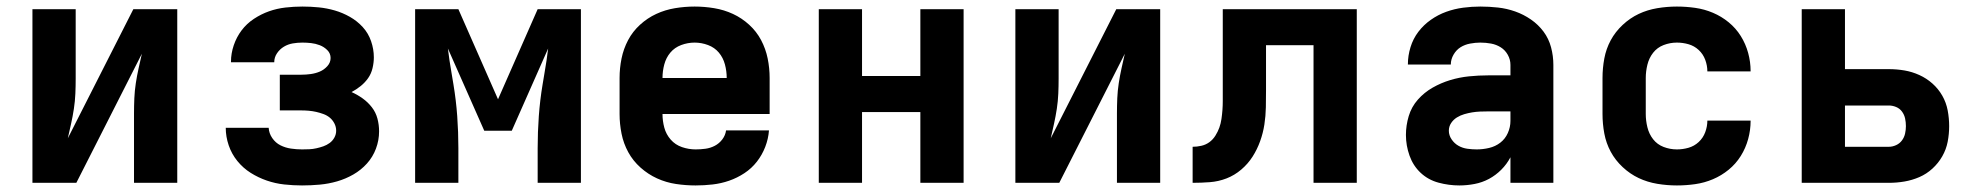

<svg xmlns="http://www.w3.org/2000/svg" viewBox="-20 -558 6040 586"><path d="M79 0V-530H211V-318Q211 -295 210 -272Q209 -249 205.5 -226Q202 -203 197 -180.5Q192 -158 187 -136L387 -530H521V0H389V-212Q389 -235 390 -258Q391 -281 394.5 -304Q398 -327 403 -349.5Q408 -372 413 -394L213 0Z M902 8Q875 8 847.5 5Q820 2 794 -7Q768 -16 745 -30.5Q722 -45 704.5 -66.5Q687 -88 678 -114.5Q669 -141 669 -168H800Q801 -151 811 -136.5Q821 -122 836 -114.5Q851 -107 868 -104.5Q885 -102 902 -102Q913 -102 924 -102.5Q935 -103 946 -105.5Q957 -108 967 -111.5Q977 -115 986 -121.5Q995 -128 1000.5 -138Q1006 -148 1006 -159Q1006 -159 1006 -159Q1006 -159 1006 -159Q1006 -171 1000.5 -181.5Q995 -192 986.5 -199Q978 -206 967 -210Q956 -214 945 -216.5Q934 -219 922.5 -220Q911 -221 900 -221H834V-330H900Q914 -330 928.5 -332Q943 -334 956 -339.5Q969 -345 979 -356Q989 -367 989 -381Q989 -395 979 -405Q969 -415 956 -420Q943 -425 929.5 -426.5Q916 -428 903 -428Q888 -428 873.5 -425.5Q859 -423 846.5 -415.5Q834 -408 825.5 -395.5Q817 -383 817 -368Q817 -368 817 -368Q817 -368 817 -368H685Q685 -368 685 -368.5Q685 -369 685 -370Q685 -395 693.5 -420Q702 -445 717.5 -465.5Q733 -486 755 -500.5Q777 -515 801 -523.5Q825 -532 851 -535Q877 -538 903 -538Q928 -538 953 -535.5Q978 -533 1002 -526Q1026 -519 1048 -506.5Q1070 -494 1087 -475.5Q1104 -457 1112.5 -432.5Q1121 -408 1121 -383Q1121 -367 1117 -350Q1113 -333 1103.5 -319.5Q1094 -306 1081 -295.5Q1068 -285 1053 -277Q1071 -269 1087 -257.5Q1103 -246 1115 -230.5Q1127 -215 1132 -196Q1137 -177 1137 -157Q1137 -130 1127.5 -104.5Q1118 -79 1100 -59Q1082 -39 1058.5 -25.5Q1035 -12 1009 -4.5Q983 3 956 5.5Q929 8 902 8Z M1247 0V-530H1379L1500 -255L1621 -530H1753V0H1621V-106Q1621 -155 1624.5 -203.5Q1628 -252 1636 -300L1642 -336Q1645 -354 1648 -373Q1651 -392 1653 -410L1542 -159H1458L1347 -410Q1349 -392 1352 -373Q1355 -354 1358 -336L1364 -300Q1372 -252 1375.5 -203.5Q1379 -155 1379 -106V0Z M2103 8Q2073 8 2043 3.5Q2013 -1 1985.5 -13.5Q1958 -26 1935 -46.5Q1912 -67 1897.5 -93.5Q1883 -120 1877 -150Q1871 -180 1871 -210V-320Q1871 -350 1877 -379.5Q1883 -409 1897 -435.5Q1911 -462 1933.5 -482.5Q1956 -503 1983 -515.5Q2010 -528 2040 -533Q2070 -538 2100 -538Q2130 -538 2160 -533Q2190 -528 2217 -515.5Q2244 -503 2266.5 -482.5Q2289 -462 2303 -435.5Q2317 -409 2323 -379.5Q2329 -350 2329 -320V-210H2274H2002Q2002 -189 2007.5 -168.5Q2013 -148 2027 -132Q2041 -116 2061.5 -109Q2082 -102 2103 -102Q2118 -102 2133 -104Q2148 -106 2161.5 -113Q2175 -120 2184.5 -132.5Q2194 -145 2196 -160H2327Q2325 -134 2315.5 -109.5Q2306 -85 2290 -64.5Q2274 -44 2252 -29.5Q2230 -15 2205.5 -6.5Q2181 2 2155 5Q2129 8 2103 8ZM2002 -320H2198Q2198 -341 2192.5 -361.5Q2187 -382 2174 -397.5Q2161 -413 2141 -420.5Q2121 -428 2100 -428Q2079 -428 2059 -420.5Q2039 -413 2026 -397.5Q2013 -382 2007.5 -361.5Q2002 -341 2002 -320Z M2479 0V-530H2611V-326H2789V-530H2921V0H2789V-216H2611V0Z M3079 0V-530H3211V-318Q3211 -295 3210 -272Q3209 -249 3205.5 -226Q3202 -203 3197 -180.5Q3192 -158 3187 -136L3387 -530H3521V0H3389V-212Q3389 -235 3390 -258Q3391 -281 3394.5 -304Q3398 -327 3403 -349.5Q3408 -372 3413 -394L3213 0Z M3620 0V-110Q3633 -110 3646.5 -113Q3660 -116 3671 -124Q3682 -132 3689.5 -144Q3697 -156 3701.5 -168.5Q3706 -181 3708 -195Q3710 -209 3711 -222.5Q3712 -236 3712 -249.5Q3712 -263 3712 -277V-278Q3712 -279 3712 -279Q3712 -279 3712 -279V-281Q3712 -281 3712 -281.5Q3712 -282 3712 -283V-530H4121V0H3989V-420H3844V-283Q3844 -257 3843.5 -230.5Q3843 -204 3839 -178Q3835 -152 3826 -127Q3817 -102 3803 -80Q3789 -58 3768.5 -40.5Q3748 -23 3723.5 -13.5Q3699 -4 3672.5 -2Q3646 0 3620 0Z M4434 8Q4402 8 4370.5 -0.5Q4339 -9 4316 -30.5Q4293 -52 4282 -83Q4271 -114 4271 -146Q4271 -175 4279.5 -203.5Q4288 -232 4307.5 -254Q4327 -276 4352.5 -290.5Q4378 -305 4406 -313.5Q4434 -322 4463.5 -325Q4493 -328 4522 -328H4590V-360Q4590 -376 4582 -390.5Q4574 -405 4560.5 -413.5Q4547 -422 4531 -425Q4515 -428 4498 -428Q4483 -428 4467 -425Q4451 -422 4438 -414Q4425 -406 4416.5 -391.5Q4408 -377 4408 -361H4277Q4277 -361 4277 -361Q4277 -361 4277 -362Q4277 -388 4285 -414Q4293 -440 4309 -461Q4325 -482 4347 -497.5Q4369 -513 4394 -522Q4419 -531 4445.5 -534.5Q4472 -538 4498 -538Q4525 -538 4552 -535Q4579 -532 4604.5 -523Q4630 -514 4652.5 -498.5Q4675 -483 4691 -461.5Q4707 -440 4714 -413.5Q4721 -387 4721 -360V0H4590V-78Q4579 -57 4562 -40Q4545 -23 4524.5 -12Q4504 -1 4480.5 3.5Q4457 8 4434 8ZM4487 -102Q4506 -102 4525 -106.5Q4544 -111 4559 -122.5Q4574 -134 4582 -152Q4590 -170 4590 -189V-218H4522Q4510 -218 4497.5 -217.5Q4485 -217 4473 -215Q4461 -213 4449 -209.5Q4437 -206 4426.5 -199.5Q4416 -193 4409 -182.5Q4402 -172 4402 -159Q4402 -145 4410.5 -132.5Q4419 -120 4431.5 -113Q4444 -106 4458.5 -104Q4473 -102 4487 -102Z M5098 8Q5068 8 5038 3Q5008 -2 4981.5 -14.5Q4955 -27 4932.5 -48Q4910 -69 4896 -95Q4882 -121 4876.5 -150.5Q4871 -180 4871 -210V-320Q4871 -350 4876.5 -379.5Q4882 -409 4896 -435Q4910 -461 4932.5 -482Q4955 -503 4981.5 -515.5Q5008 -528 5038 -533Q5068 -538 5098 -538Q5126 -538 5154 -534Q5182 -530 5208 -519Q5234 -508 5256 -490Q5278 -472 5293 -448Q5308 -424 5315.5 -396.5Q5323 -369 5323 -341Q5323 -340 5323 -340Q5323 -340 5323 -340H5191Q5191 -340 5191 -340Q5191 -340 5191 -340Q5191 -358 5184.5 -375.5Q5178 -393 5164.5 -405.5Q5151 -418 5133.5 -423Q5116 -428 5098 -428Q5077 -428 5057.5 -420.5Q5038 -413 5025.5 -397Q5013 -381 5008 -360.5Q5003 -340 5003 -320V-210Q5003 -190 5008 -169.5Q5013 -149 5025.5 -133Q5038 -117 5057.5 -109.5Q5077 -102 5098 -102Q5116 -102 5133.5 -107Q5151 -112 5164.5 -124.5Q5178 -137 5184.5 -154.5Q5191 -172 5191 -190Q5191 -190 5191 -190Q5191 -190 5191 -190H5323Q5323 -190 5323 -190Q5323 -190 5323 -189Q5323 -161 5315.5 -133.5Q5308 -106 5293 -82Q5278 -58 5256 -40Q5234 -22 5208 -11Q5182 0 5154 4Q5126 8 5098 8Z M5479 0V-530H5611V-347H5745Q5769 -347 5792.5 -343Q5816 -339 5838 -329Q5860 -319 5878 -303Q5896 -287 5908 -266Q5920 -245 5924.5 -221Q5929 -197 5929 -173Q5929 -149 5924.5 -125.5Q5920 -102 5908 -81Q5896 -60 5878 -43.5Q5860 -27 5838 -17.5Q5816 -8 5792.5 -4Q5769 0 5745 0ZM5745 -110Q5756 -110 5767 -115Q5778 -120 5785 -129.5Q5792 -139 5794.5 -150.5Q5797 -162 5797 -173Q5797 -185 5794.5 -196.5Q5792 -208 5785 -217.5Q5778 -227 5767 -231.5Q5756 -236 5745 -236H5611V-110Z"/></svg>

Font: Iosevka Curly XBdEx
Style: Regular
Weight: 800
Width: 7
Monospace: yes
Designer: Belleve Invis
Foundry: Belleve Invis
Version: Version 11.1.0; ttfautohint (v1.8.3)